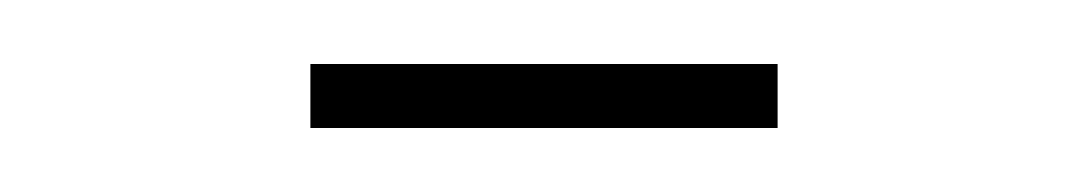

<svg xmlns="http://www.w3.org/2000/svg" viewBox="-20 -725 340 60"><path d="M77 -685V-705H223V-685Z"/></svg>

Font: Georama ExtraCondensed Thin
Style: Regular
Weight: 100
Width: 2
Designer: Jean-Baptiste Levee
Foundry: Production Type
Version: Version 1.001